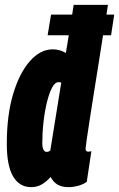

<svg xmlns="http://www.w3.org/2000/svg" viewBox="-20 -760 490 790"><path d="M263 10Q235 10 217.5 0Q200 -10 188 -32Q174 -15 154 -2.5Q134 10 108 10Q60 10 34 -34Q8 -78 8 -168Q8 -286 34 -373Q60 -460 103 -508.5Q146 -557 197 -557Q226 -557 251 -542L263 -615H176L190 -700H277L283 -740H424Q423 -733 421.5 -722.5Q420 -712 418 -700H450L437 -615H404Q396 -562 386 -500.5Q376 -439 366.5 -378.5Q357 -318 349 -267Q341 -216 336.5 -184Q332 -152 332 -148Q332 -136 343 -136Q349 -136 356 -138L337 -12Q324 -2 303 4Q282 10 263 10ZM172 -135Q180 -135 187 -141L232 -420Q226 -422 221 -422Q206 -422 194 -399Q182 -376 173 -339Q164 -302 159 -257.5Q154 -213 154 -169Q154 -155 158.5 -145Q163 -135 172 -135Z"/></svg>

Font: Georama ExtraCondensed ExtraBold
Style: Italic
Weight: 800
Width: 2
Italic angle: -9°
Designer: Jean-Baptiste Levee
Foundry: Production Type
Version: Version 1.000